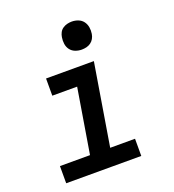

<svg xmlns="http://www.w3.org/2000/svg" viewBox="-137 -860 873 966"><g transform="rotate(-20 300.0 -377.5)"><path d="M52 0V-92H213L270 -438H137V-530H393L321 -92H454V0ZM356 -605Q338 -605 321.5 -611.5Q305 -618 295 -631.5Q285 -645 282.5 -662.5Q280 -680 283 -698Q285 -711 291 -722.5Q297 -734 308 -741.5Q319 -749 331.5 -752Q344 -755 356 -755Q374 -755 390.5 -748.5Q407 -742 417 -728.5Q427 -715 430 -697.5Q433 -680 430 -662Q428 -649 421.5 -637.5Q415 -626 404.5 -618.5Q394 -611 381.5 -608Q369 -605 356 -605Z"/></g></svg>

Font: Iosevka Slab SmBdExObl
Style: Regular
Weight: 600
Width: 7
Italic angle: -9°
Monospace: yes
Designer: Belleve Invis
Foundry: Belleve Invis
Version: Version 11.1.0; ttfautohint (v1.8.3)